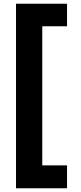

<svg xmlns="http://www.w3.org/2000/svg" viewBox="-20 -831 433 1031"><path d="M66 180V-811H340V-690H207V57H340V180Z"/></svg>

Font: DM Sans 17pt Black
Style: Regular
Weight: 900
Version: Version 4.004;gftools[0.9.30]